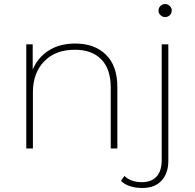

<svg xmlns="http://www.w3.org/2000/svg" viewBox="-20 -740 970 957"><path d="M111 0V-519H143V-393Q168 -453 222.5 -488Q277 -523 356 -523Q451 -523 508 -467.5Q565 -412 565 -305V0H532V-303Q532 -396 485 -444Q438 -492 353 -492Q256 -492 200 -434Q144 -376 144 -280V0ZM689 197Q658 197 629.5 188.5Q601 180 583 161L600 137Q633 168 687 168Q735 168 760.5 140Q786 112 786 58V-519H819V62Q819 123 785.5 160Q752 197 689 197ZM803 -655Q790 -655 780 -664.5Q770 -674 770 -687Q770 -701 780 -710.5Q790 -720 803 -720Q816 -720 826 -710.5Q836 -701 836 -688Q836 -674 826.5 -664.5Q817 -655 803 -655Z"/></svg>

Font: Montserrat ExtraLight
Style: Regular
Weight: 200
Designer: Julieta Ulanovsky
Foundry: Julieta Ulanovsky
Version: Version 9.000; ttfautohint (v1.8.4.7-5d5b)